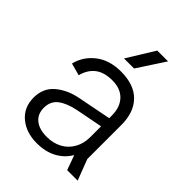

<svg xmlns="http://www.w3.org/2000/svg" viewBox="-213 -819 931 931"><g transform="rotate(45 253.0 -353.5)"><path d="M211 12Q138 12 91 -27.5Q44 -67 44 -134Q44 -199 89.5 -237.5Q135 -276 204 -289L418 -331V-275L237 -240Q178 -228 146 -203.5Q114 -179 114 -134Q114 -91 143 -67.5Q172 -44 224 -44Q268 -44 302 -62.5Q336 -81 355 -115Q374 -149 374 -192V-340Q374 -397 343 -430Q312 -463 255 -463Q199 -463 166.5 -437.5Q134 -412 122 -365L59 -382Q73 -442 124 -482.5Q175 -523 255 -523Q345 -523 392 -475Q439 -427 439 -341V-107L480 0H408L381 -75H380Q356 -34 313 -11Q270 12 211 12ZM307 -719H381L289 -578H220Z"/></g></svg>

Font: TikTok Sans 24pt Light
Style: Regular
Weight: 300
Version: Version 4.000